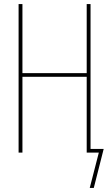

<svg xmlns="http://www.w3.org/2000/svg" viewBox="-20 -755 540 950"><path d="M444 175H424L469 0H409V-375H91V0H72V-735H91V-393H409V-735H428V-18H493Z"/></svg>

Font: Iosevka Curly Thin
Style: Regular
Weight: 100
Monospace: yes
Designer: Belleve Invis
Foundry: Belleve Invis
Version: Version 22.1.2; ttfautohint (v1.8.4)